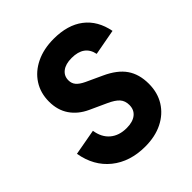

<svg xmlns="http://www.w3.org/2000/svg" viewBox="-204 -869 1021 1021"><g transform="rotate(-45 307.0 -358.0)"><path d="M302.5 17Q188 17 112.2 -44Q36.5 -105 18 -213L164.5 -239.5Q173 -183.5 209 -153Q245 -122.5 302 -122.5Q348 -122.5 373.5 -142.8Q399 -163 399 -199.5Q399 -230.5 381.2 -250.8Q363.5 -271 321 -290L229 -332Q171.5 -358.5 140.2 -404.5Q109 -450.5 109 -514Q109 -579 140.8 -628.2Q172.5 -677.5 229.8 -705.2Q287 -733 363 -733Q467.5 -733 531.8 -683.8Q596 -634.5 614 -541.5L468 -514.5Q452 -593.5 358 -593.5Q313 -593.5 287.5 -574Q262 -554.5 262 -521.5Q262 -498 275.8 -481.8Q289.5 -465.5 320 -451L410 -409.5Q484.5 -375.5 518.2 -326.8Q552 -278 552 -206Q552 -139.5 520.8 -89.2Q489.5 -39 433.5 -11Q377.5 17 302.5 17Z"/></g></svg>

Font: Google Sans Code
Style: Italic
Weight: 400
Italic angle: -10°
Monospace: yes
Designer: Google Sans Code Authors
Foundry: Google LLC
Version: Version 6.000